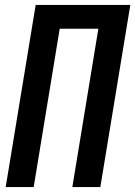

<svg xmlns="http://www.w3.org/2000/svg" viewBox="-20 -755 546 775"><path d="M3 0 124 -735H506L385 0H272L377 -639H221L116 0Z"/></svg>

Font: Iosevka Term Curly
Style: Bold Italic
Weight: 700
Italic angle: -9°
Designer: Belleve Invis
Foundry: Belleve Invis
Version: Version 32.3.0